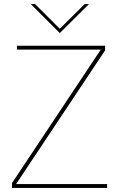

<svg xmlns="http://www.w3.org/2000/svg" viewBox="-20 -921 583 941"><path d="M39 -24 474 -678H63V-697H495V-674L59 -19H505V0H39ZM131 -901H152L273 -780L395 -901H416L273 -759Z"/></svg>

Font: Hanken Grotesk Thin
Style: Regular
Weight: 100
Designer: Alfredo Marco Pradil
Foundry: Hanken Design Co.
Version: Version 3.014